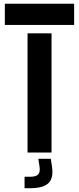

<svg xmlns="http://www.w3.org/2000/svg" viewBox="-20 -820 424 1032"><path d="M6 -686V-800H378.5V-686ZM128 0V-641H257V0ZM112 191.5V130H143Q172.5 130 184.5 118.2Q196.5 106.5 193 79L186 33.5H253L260 79Q268 138.5 239.8 165Q211.5 191.5 143 191.5Z"/></svg>

Font: Big Shoulders Stencil Display ExtraBold
Style: Regular
Weight: 800
Designer: Patric King
Foundry: XO Type Co
Version: Version 1.000